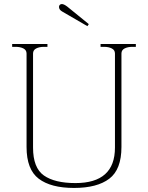

<svg xmlns="http://www.w3.org/2000/svg" viewBox="-20 -917 730 947"><path d="M287 -860Q271 -869 271 -883Q271 -889 275 -893Q279 -897 285 -897Q295 -897 311 -885L418 -798L411 -788ZM111 -192V-653Q111 -670 95.5 -678Q80 -686 57 -686H40V-700H214V-686H197Q174 -686 158.5 -678Q143 -670 143 -653V-189Q143 -89 196.5 -51.5Q250 -14 352 -14Q547 -14 547 -189V-653Q547 -670 531.5 -678Q516 -686 493 -686H476V-700H650V-686H633Q610 -686 594.5 -678Q579 -670 579 -653V-192Q579 -81 519 -35.5Q459 10 345 10Q231 10 171 -35.5Q111 -81 111 -192Z"/></svg>

Font: Taviraj Thin
Style: Regular
Weight: 250
Designer: Katatrad Team
Foundry: CadsonDemak
Version: Version 1.001